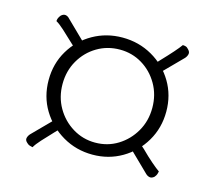

<svg xmlns="http://www.w3.org/2000/svg" viewBox="-73 -681 700 624"><g transform="rotate(15 277.0 -368.5)"><path d="M278 -172Q223 -172 177.5 -198.5Q132 -225 105 -269.5Q78 -314 78 -370Q78 -425 104.5 -469.5Q131 -514 176 -539.5Q221 -565 275 -565Q330 -565 375.5 -539Q421 -513 447.5 -468.5Q474 -424 474 -369Q474 -314 447.5 -269Q421 -224 376.5 -198Q332 -172 278 -172ZM276 -212Q318 -212 352 -233Q386 -254 406.5 -289.5Q427 -325 427 -369Q427 -413 406.5 -448.5Q386 -484 352 -504.5Q318 -525 277 -525Q235 -525 200.5 -504.5Q166 -484 145.5 -448.5Q125 -413 125 -369Q125 -325 145.5 -289.5Q166 -254 200.5 -233Q235 -212 276 -212ZM147 -478 119 -504Q97 -525 80.5 -540Q64 -555 53 -561Q53 -566 55 -571Q57 -576 62 -582Q70 -589 77.5 -587.5Q85 -586 91 -579L171 -501ZM409 -474 386 -498 412 -526Q433 -548 448 -565Q463 -582 470 -592Q475 -592 480 -590.5Q485 -589 490 -583Q497 -576 495.5 -568.5Q494 -561 488 -554ZM463 -157 382 -236 406 -259 435 -233Q456 -212 473.5 -197Q491 -182 501 -175Q500 -170 498.5 -165.5Q497 -161 492 -155Q484 -148 476.5 -149.5Q469 -151 463 -157ZM84 -145Q79 -146 74 -147.5Q69 -149 64 -154Q56 -161 57.5 -168.5Q59 -176 65 -183L144 -263L168 -239L141 -211Q120 -189 105 -172.5Q90 -156 84 -145Z"/></g></svg>

Font: Arima Light
Style: Regular
Weight: 300
Designer: Joana Correia and Natanael Gama
Foundry: NDISCOVER
Version: Version 1.101;gftools[0.9.23]